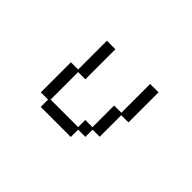

<svg xmlns="http://www.w3.org/2000/svg" viewBox="-83 -839 1165 1165"><g transform="rotate(45 500.0 -256.0)"><path d="M247 -293H309V-540H382V-282H320V-46H556V-107H618V-293H680V-540H752V-282H690V-97H629V-35H567V28H309V-35H247Z"/></g></svg>

Font: DotGothic16
Style: Regular
Weight: 400
Designer: Fontworks Inc.
Foundry: Fontworks Inc.
Version: Version 1.100